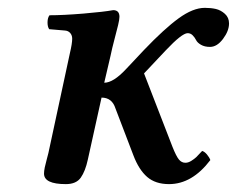

<svg xmlns="http://www.w3.org/2000/svg" viewBox="-20 -462 607 492"><path d="M263.2 -318.8 247.1 -250Q270.5 -250 303.2 -285.2L349.1 -334Q400.9 -388.2 437.7 -415Q474.6 -441.9 504.9 -441.9Q520.5 -441.9 533.2 -439Q545.9 -436 556.4 -426.5Q566.9 -417 566.9 -401.9Q566.9 -382.8 551.5 -362.3Q536.1 -341.8 518.1 -341.8Q504.4 -341.8 495.1 -347.2Q485.8 -352.5 482.4 -359.4Q479 -366.2 473.6 -371.6Q468.3 -377 460.9 -377Q446.3 -377 404.8 -333L349.1 -273.9L421.9 -85.9Q431.6 -61.5 438.5 -53.2Q445.3 -44.9 455.1 -44.9Q462.4 -44.9 470.2 -49.8Q478 -54.7 482.9 -59.3Q487.8 -64 498 -75.2Q503.9 -73.7 510.3 -66.2Q516.6 -58.6 519 -51.8Q472.2 9.8 413.1 9.8Q378.4 9.8 357.2 -8.5Q335.9 -26.9 321.8 -64L275.9 -184.1Q267.1 -211.9 240.2 -211.9L205.1 -53.2Q198.7 -23.4 187 -6.8Q175.3 9.8 148.9 9.8Q92.8 9.8 92.8 -17.1Q92.8 -23.4 94.7 -33Q96.7 -42.5 99.9 -54Q103 -65.4 104 -69.8L159.2 -326.2Q165 -350.6 165 -362.8Q165 -371.6 159.9 -377.4Q154.8 -383.3 146 -383.8L106 -387.2Q101.6 -393.6 101.8 -405.3Q102.1 -417 106.9 -422.9Q141.6 -422.9 193.8 -427.2Q246.1 -431.6 270 -436Q286.1 -436 286.1 -418.9Q286.1 -412.1 282.7 -397.9Q279.3 -383.8 273.2 -360.8Q267.1 -337.9 263.2 -318.8Z"/></svg>

Font: Common Serif SemiBold
Style: Italic
Weight: 600
Italic angle: -12°
Designer: Philipp H. Poll, Khaled Hosny
Foundry: Stefan Peev, Context Ltd.
Version: Version 1.026